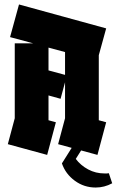

<svg xmlns="http://www.w3.org/2000/svg" viewBox="-20 -694 522 859"><path d="M191 -1 15 -49 46 -165V-500H129L25 -528L65 -674L455 -567L422 -447V-156L455 -147L416 -1L240 -49L271 -165V-326L251 -252L197 -267V-156L230 -147ZM197 -379 271 -359V-461L197 -481ZM467 81 482 126Q447 145 408 145Q356 145 314.5 114.5Q273 84 257 37L313 -52L348 -29L319 17Q341 46 374.5 64Q408 82 448 82Q453 82 458 82Q463 82 467 81Z"/></svg>

Font: Blaka Ink
Style: Regular
Weight: 400
Designer: Mohamed Gaber
Foundry: Kief Type Foundry
Version: Version 1.003; ttfautohint (v1.8.4.7-5d5b)